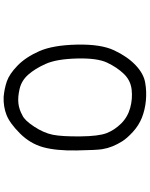

<svg xmlns="http://www.w3.org/2000/svg" viewBox="94 -879 812 1040"><g transform="rotate(90 500.0 -359.0)"><path d="M504.9 27.3Q460 23.4 420.4 9.8Q380.9 -3.9 335.4 -47.9Q290 -91.8 257.3 -165.5Q224.6 -239.3 221.7 -369.1Q218.8 -499 252.4 -570.8Q286.1 -642.6 332 -686.5Q377.9 -730.5 426.8 -739.3Q475.6 -748 525.4 -743.2Q575.2 -738.3 617.2 -721.7Q659.2 -705.1 694.3 -672.9Q729.5 -640.6 745.6 -614.7Q761.7 -588.9 772.5 -562.5Q783.2 -536.1 788.1 -506.8Q793 -477.5 794.9 -367.2Q796.9 -256.8 777.3 -186.5Q757.8 -116.2 702.6 -61Q647.5 -5.9 602.5 11.7Q557.6 29.3 504.9 27.3ZM604.5 -74.2Q631.8 -85.9 666 -138.2Q700.2 -190.4 710 -239.3Q719.7 -288.1 718.8 -387.7Q717.8 -487.3 701.2 -530.3Q684.6 -573.2 649.4 -608.9Q614.3 -644.5 564.5 -658.2Q514.6 -671.9 464.8 -666Q415 -660.2 379.9 -623.5Q344.7 -586.9 319.3 -533.2Q293.9 -479.5 296.9 -369.1Q299.8 -258.8 326.2 -200.2Q352.5 -141.6 384.8 -105.5Q417 -69.3 461.9 -59.1Q506.8 -48.8 540 -52.7Q573.2 -56.6 604.5 -74.2Z"/></g></svg>

Font: NaikaiFont
Style: Regular-Lite
Weight: 400
Version: Version 1.67